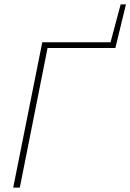

<svg xmlns="http://www.w3.org/2000/svg" viewBox="-20 -852 592 872"><path d="M40 0 172 -660H482L528 -832H552L504 -634H196L70 0Z"/></svg>

Font: Source Sans 3 ExtraLight
Style: Italic
Weight: 250
Italic angle: -11°
Designer: Paul D. Hunt
Foundry: Adobe
Version: Version 3.046;hotconv 1.0.118;makeotfexe 2.5.65603